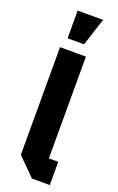

<svg xmlns="http://www.w3.org/2000/svg" viewBox="-144 -769 495 808"><g transform="rotate(20 103.0 -365.0)"><path d="M38 -560H154V-104H196V0H116L38 -78ZM55 -606V-730H169L129 -606Z"/></g></svg>

Font: Tektur Condensed Medium
Style: Regular
Weight: 500
Width: 3
Designer: Adam Jagosz
Foundry: Adam Jagosz
Version: Version 1.005;gftools[0.9.30]